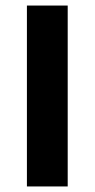

<svg xmlns="http://www.w3.org/2000/svg" viewBox="-20 -672 341 692"><path d="M77 -652V0H224V-652Z"/></svg>

Font: Cambridge Sans Bold
Style: Regular
Weight: 700
Version: Version 2.020;PS 002.020;hotconv 1.0.88;makeotf.lib2.5.64775